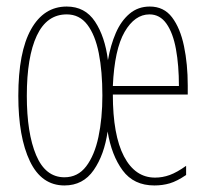

<svg xmlns="http://www.w3.org/2000/svg" viewBox="-20 -557 640 587"><path d="M177 10Q107 10 71.5 -64Q36 -138 36 -264Q36 -398 75 -467.5Q114 -537 184 -537Q240 -537 270.5 -491Q301 -445 310 -373Q318 -419 334 -456Q350 -493 376 -515Q402 -537 438 -537Q481 -537 506 -504Q531 -471 542.5 -416Q554 -361 554 -296V-268H325Q325 -144 359 -79Q393 -14 454 -14Q477 -14 499 -22Q521 -30 549 -50V-22Q521 -3 499 3.5Q477 10 452 10Q389 10 355 -36Q321 -82 309 -155Q299 -84 266.5 -37Q234 10 177 10ZM177 -15Q218 -15 243.5 -48.5Q269 -82 281 -138.5Q293 -195 293 -265Q293 -339 282 -394.5Q271 -450 247 -481.5Q223 -513 184 -513Q123 -513 92.5 -448Q62 -383 62 -264Q62 -150 90.5 -82.5Q119 -15 177 -15ZM527 -294Q527 -357 518 -406.5Q509 -456 489 -484.5Q469 -513 437 -513Q392 -513 361 -459.5Q330 -406 325 -294Z"/></svg>

Font: Noto Sans Mono Thin
Style: Regular
Weight: 100
Designer: Monotype Design Team
Foundry: Monotype Imaging Inc.
Version: Version 2.014